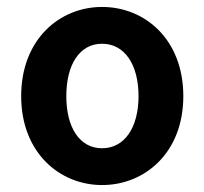

<svg xmlns="http://www.w3.org/2000/svg" viewBox="-20 -522 589 553"><path d="M274 11C397 11 508 -82 508 -245C508 -409 397 -502 274 -502C152 -502 41 -409 41 -245C41 -82 152 11 274 11ZM274 -396C339 -396 379 -336 379 -245C379 -155 339 -95 274 -95C209 -95 171 -155 171 -245C171 -336 209 -396 274 -396Z"/></svg>

Font: Source Sans Pro SemBd
Style: Regular
Weight: 700
Designer: Paul D. Hunt
Foundry: Adobe Systems Incorporated
Version: Version 2.020;PS 2.0;hotconv 1.0.86;makeotf.lib2.5.63406